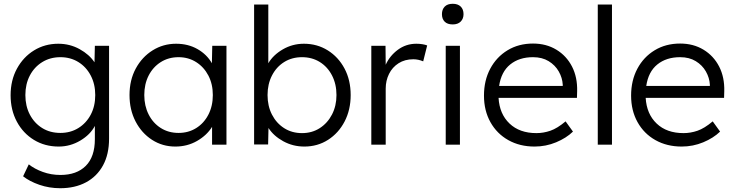

<svg xmlns="http://www.w3.org/2000/svg" viewBox="-20 -764 3879 1014"><path d="M298 230Q240 230 188 212Q136 194 102 167L132 104Q162 128 206 144Q250 160 299 160Q385 160 433 112Q481 64 481 -29V-99Q457 -53 404 -21.5Q351 10 290 10Q217 10 159.5 -25Q102 -60 69 -121.5Q36 -183 36 -261Q36 -340 69.5 -401.5Q103 -463 160 -498Q217 -533 288 -533Q349 -533 400.5 -504.5Q452 -476 479 -435L481 -522H556V-32Q556 51 524 109.5Q492 168 434 199Q376 230 298 230ZM299 -62Q352 -62 393.5 -87.5Q435 -113 459 -158Q483 -203 483 -262Q483 -320 459 -365.5Q435 -411 393.5 -436.5Q352 -462 299 -462Q245 -462 203 -436Q161 -410 137.5 -365Q114 -320 114 -262Q114 -204 137.5 -159Q161 -114 202.5 -88Q244 -62 299 -62Z M906 10Q838 10 783 -25.5Q728 -61 696 -122.5Q664 -184 664 -262Q664 -341 697 -402Q730 -463 786 -498Q842 -533 910 -533Q974 -533 1023.5 -504.5Q1073 -476 1099 -430L1101 -522H1176V0H1100V-94Q1072 -49 1020.5 -19.5Q969 10 906 10ZM923 -62Q975 -62 1016 -87.5Q1057 -113 1080.5 -158.5Q1104 -204 1104 -262Q1104 -320 1080.5 -365Q1057 -410 1016 -436Q975 -462 923 -462Q870 -462 829 -436Q788 -410 765 -365Q742 -320 742 -262Q742 -205 765 -159.5Q788 -114 829 -88Q870 -62 923 -62Z M1587 10Q1527 10 1476 -18Q1425 -46 1398 -88L1396 -1H1322V-740H1397V-430Q1423 -474 1474 -503.5Q1525 -533 1585 -533Q1655 -533 1711 -498Q1767 -463 1799.5 -402Q1832 -341 1832 -262Q1832 -184 1800 -122.5Q1768 -61 1712.5 -25.5Q1657 10 1587 10ZM1575 -61Q1628 -61 1669 -87.5Q1710 -114 1733.5 -159.5Q1757 -205 1757 -262Q1757 -320 1733.5 -365.5Q1710 -411 1669 -436.5Q1628 -462 1575 -462Q1522 -462 1481 -436.5Q1440 -411 1416.5 -365.5Q1393 -320 1393 -262Q1393 -204 1416.5 -158.5Q1440 -113 1481 -87Q1522 -61 1575 -61Z M1941 0V-522H2016L2017 -422Q2038 -469 2081 -501Q2124 -533 2179 -533Q2196 -533 2211 -530.5Q2226 -528 2236 -524L2215 -440Q2189 -451 2163 -451Q2118 -451 2085 -430Q2052 -409 2034.5 -373.5Q2017 -338 2017 -296V0Z M2371 -635Q2343 -635 2328.5 -649.5Q2314 -664 2314 -689Q2314 -714 2328.5 -729Q2343 -744 2371 -744Q2398 -744 2413 -729.5Q2428 -715 2428 -689Q2428 -665 2413 -650Q2398 -635 2371 -635ZM2334 0V-522H2409V0Z M2803 10Q2725 10 2664.5 -24Q2604 -58 2570 -119Q2536 -180 2536 -259Q2536 -339 2569 -401Q2602 -463 2660.5 -498.5Q2719 -534 2795 -534Q2865 -534 2918.5 -501.5Q2972 -469 3001 -412.5Q3030 -356 3028 -282L3027 -247H2613Q2618 -162 2671 -111.5Q2724 -61 2813 -61Q2850 -61 2886.5 -73.5Q2923 -86 2967 -123L3006 -69Q2971 -35 2917 -12.5Q2863 10 2803 10ZM2795 -462Q2722 -462 2674.5 -423.5Q2627 -385 2616 -310H2952V-317Q2950 -353 2931 -386.5Q2912 -420 2877.5 -441Q2843 -462 2795 -462Z M3137 0V-740H3212V0Z M3580 10Q3502 10 3441.5 -24Q3381 -58 3347 -119Q3313 -180 3313 -259Q3313 -339 3346 -401Q3379 -463 3437.5 -498.5Q3496 -534 3572 -534Q3642 -534 3695.5 -501.5Q3749 -469 3778 -412.5Q3807 -356 3805 -282L3804 -247H3390Q3395 -162 3448 -111.5Q3501 -61 3590 -61Q3627 -61 3663.5 -73.5Q3700 -86 3744 -123L3783 -69Q3748 -35 3694 -12.5Q3640 10 3580 10ZM3572 -462Q3499 -462 3451.5 -423.5Q3404 -385 3393 -310H3729V-317Q3727 -353 3708 -386.5Q3689 -420 3654.5 -441Q3620 -462 3572 -462Z"/></svg>

Font: Lexend Light
Style: Regular
Weight: 300
Designer: Bonnie Shaver-Troup, Thomas Jockin
Foundry: Lexend
Version: Version 1.007; ttfautohint (v1.8.3)